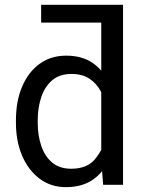

<svg xmlns="http://www.w3.org/2000/svg" viewBox="-20 -770 604 800"><path d="M430.7 -750V-675.8H151.4V-750ZM401.9 -102.5V-750H492.7V0H409.7ZM46.4 -258.3V-268.6Q46.4 -349.1 72.5 -409.9Q98.6 -470.7 145.5 -504.4Q192.4 -538.1 255.4 -538.1Q321.8 -538.1 366.2 -507.6Q410.6 -477.1 435.8 -420.7Q460.9 -364.3 468.3 -286.1V-241.2Q460.9 -164.1 436 -107.7Q411.1 -51.3 366.2 -20.8Q321.3 9.8 254.4 9.8Q192.4 9.8 145.5 -25.1Q98.6 -60.1 72.5 -120.6Q46.4 -181.2 46.4 -258.3ZM137.2 -268.6V-258.3Q137.2 -206.1 151.9 -162.4Q166.5 -118.7 197.3 -92.8Q228 -66.9 276.9 -66.9Q343.8 -66.9 377 -108.2Q410.2 -149.4 424.8 -204.1V-321.8Q417 -357.4 399.9 -389.6Q382.8 -421.9 353 -441.9Q323.2 -461.9 277.8 -461.9Q228.5 -461.9 197.5 -435.5Q166.5 -409.2 151.9 -365.2Q137.2 -321.3 137.2 -268.6Z"/></svg>

Font: RobotoDEMO
Style: Regular
Weight: 400
Designer: Christian Robertson
Foundry: Google
Version: Version 2.136